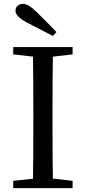

<svg xmlns="http://www.w3.org/2000/svg" viewBox="-20 -978 445 998"><path d="M273.4 -811.5 254.9 -791Q205.1 -816.4 117.2 -862.3Q60.5 -893.6 60.5 -921.9Q60.5 -938.5 71.8 -948.2Q83 -958 100.6 -958Q127 -958 168.9 -917Q227.5 -859.4 273.4 -811.5ZM357.4 -695.3 254.9 -683.6Q252.9 -588.9 252.9 -392.6V-338.9Q252.9 -145.5 254.9 -49.8L357.4 -38.1V0H48.8V-38.1L151.4 -48.8Q153.3 -144.5 153.3 -338.9V-392.6Q153.3 -587.9 151.4 -683.6L48.8 -695.3V-733.4H357.4Z"/></svg>

Font: GenYoMin TW TTF Medium
Style: Regular
Weight: 500
Version: Version 1.300